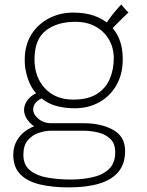

<svg xmlns="http://www.w3.org/2000/svg" viewBox="-20 -584 656 854"><path d="M313.5 -102.5Q231.5 -102.5 182.5 -133.8Q133.5 -165 111.8 -214.2Q90 -263.5 90 -317.5Q90 -383 119.2 -430Q148.5 -477 197.8 -502.5Q247 -528 306 -528Q408.5 -528 467.2 -473.5Q526 -419 526 -321.5Q526 -253.5 497.5 -204.5Q469 -155.5 421 -129Q373 -102.5 313.5 -102.5ZM285.5 249.5Q214 249.5 158.2 236.5Q102.5 223.5 70.8 191.8Q39 160 39 104Q39 65 60 33.2Q81 1.5 119.8 -17.2Q158.5 -36 212 -36Q244 -36 283 -36Q322 -36 351 -36Q430.5 -36 483.5 -6.2Q536.5 23.5 536.5 87.5Q536.5 144 507.2 179.8Q478 215.5 422 232.5Q366 249.5 285.5 249.5ZM294.5 214.5Q347 214.5 392.2 204.2Q437.5 194 465 167.5Q492.5 141 492.5 93.5Q492.5 53.5 469.8 32.8Q447 12 414.5 4.8Q382 -2.5 353 -2.5Q328 -2.5 297.8 -2.5Q267.5 -2.5 242 -2.5Q216.5 -2.5 205 -2.5Q181.5 -2.5 153 6.8Q124.5 16 104.2 39.2Q84 62.5 84 104Q84 150 114 174Q144 198 192 206.2Q240 214.5 294.5 214.5ZM183 -5.5Q137 -11.5 112 -39Q87 -66.5 87 -95Q87 -113 96.8 -130Q106.5 -147 123.5 -159.2Q140.5 -171.5 163 -175L183 -153Q153 -143.5 140.2 -128.8Q127.5 -114 127.5 -98Q127.5 -75 151.2 -55.2Q175 -35.5 212 -35.5ZM305.5 -141Q371 -141 410.5 -165.8Q450 -190.5 468 -232.5Q486 -274.5 486 -325Q486 -371 465 -407.5Q444 -444 405.8 -465.5Q367.5 -487 315.5 -487Q234 -487 183.8 -448Q133.5 -409 133.5 -320Q133.5 -240.5 180.2 -190.8Q227 -141 305.5 -141ZM460.5 -436 437.5 -454Q447.5 -473.5 462 -494.2Q476.5 -515 492 -533.5Q507.5 -552 519.5 -564Q522 -560.5 528.5 -552.8Q535 -545 541.8 -538Q548.5 -531 551.5 -528.5Q546.5 -524 534 -512Q521.5 -500 506.5 -485Q491.5 -470 478.8 -456.5Q466 -443 460.5 -436Z"/></svg>

Font: Grandstander Thin Thin
Style: Regular
Weight: 250
Version: Version 1.200